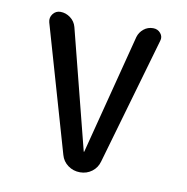

<svg xmlns="http://www.w3.org/2000/svg" viewBox="-65 -583 629 645"><g transform="rotate(10 250.0 -260.0)"><path d="M183.6 -47.9 59.6 -478.5Q55.7 -494.1 65.4 -506.8Q75.2 -519.5 90.8 -519.5Q109.4 -519.5 125 -507.8Q140.6 -496.1 145.5 -477.5L249 -71.3Q249 -70.3 250 -70.3Q251 -70.3 251 -71.3L356.4 -480.5Q361.3 -497.1 375 -508.3Q388.7 -519.5 407.2 -519.5Q422.9 -519.5 432.6 -507.8Q442.4 -496.1 437.5 -481.4L312.5 -47.9Q306.6 -26.4 289.1 -13.2Q271.5 0 248.5 0Q225.6 0 207.5 -13.2Q189.5 -26.4 183.6 -47.9Z"/></g></svg>

Font: Rounded-X Mgen+ 1mn regular
Style: Regular
Weight: 400
Designer: [Source Han Sans]
Ryoko NISHIZUKA  (kana & ideographs); Paul D. Hunt (Latin, Greek & Cyrillic); Wenlong ZHANG  (bopomofo
Version: Version 1.059.20150602